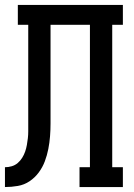

<svg xmlns="http://www.w3.org/2000/svg" viewBox="-20 -755 540 775"><path d="M0 0V-80Q14 -80 27.5 -84Q41 -88 51.5 -97Q62 -106 69.5 -118Q77 -130 81.5 -143Q86 -156 88.5 -170Q91 -184 92.5 -197.5Q94 -211 94 -225Q94 -239 94 -253V-655H52V-735H476V-655H433V-80H476V0H301V-80H343V-655H184V-309Q184 -283 184 -257Q184 -231 182 -205Q180 -179 175 -153.5Q170 -128 161 -104Q152 -80 136.5 -59Q121 -38 99.5 -23.5Q78 -9 52 -4.5Q26 0 0 0Z"/></svg>

Font: Iosevka Curly Slab Medium
Style: Regular
Weight: 500
Monospace: yes
Designer: Belleve Invis
Foundry: Belleve Invis
Version: Version 22.1.2; ttfautohint (v1.8.4)